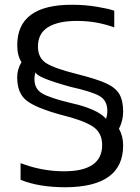

<svg xmlns="http://www.w3.org/2000/svg" viewBox="-20 -785 595 815"><path d="M502.7 -167.2Q502.7 -208 484.9 -238.2Q502.9 -273.3 502.7 -311.4Q502.7 -358.1 486.6 -385.6Q470.5 -413 430.3 -431.4Q390 -449.8 304.2 -471.4Q209.7 -495 175.4 -517.4Q141.1 -539.8 141.1 -587.4Q141.1 -643.4 184.3 -669.8Q227.5 -696.2 305.8 -696.2Q389.5 -696.4 465 -668.6V-739.6Q440.5 -748.2 391.6 -756.3Q342.6 -764.5 288.7 -764.8Q53.2 -766.3 53.2 -593.3Q53.2 -549.4 71.1 -521.1Q53 -491 53 -457Q52.8 -390.1 92 -358.7Q131.2 -327.3 239.5 -297.5Q332.9 -274.7 373.3 -248.4Q413.6 -222.1 413.6 -169.5Q413.6 -57.7 251.3 -57.9Q156.6 -58.1 67.3 -92.6V-21.8Q143.7 9.7 258.6 9.9Q502.5 8.4 502.7 -167.2ZM285.5 -346.6Q194 -368.4 160.1 -387.7Q126.2 -406.9 126.2 -449.5Q126.2 -466.9 131.9 -479.1Q129 -457.9 279.2 -416.4Q366.9 -397 401.2 -378.2Q435.6 -359.4 435.6 -314.1Q435.6 -296.7 430 -280.8Q411.9 -301.9 374.1 -318.6Q336.3 -335.4 285.5 -346.6Z"/></svg>

Font: Arad-VF Thin Dots1
Style: Regular
Weight: 100
Designer: Mohammad Darvishi
Version: Version 1.000;August 30, 2024;FontCreator 15.0.0.2992 64-bit